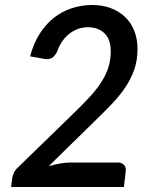

<svg xmlns="http://www.w3.org/2000/svg" viewBox="-20 -748 620 768"><path d="M349 -728Q389.5 -728 423 -715.5Q456.5 -703 480.2 -680.2Q504 -657.5 517 -625Q530 -592.5 530 -552Q530 -506 516.5 -468.2Q503 -430.5 480 -396.8Q457 -363 426.5 -331.2Q396 -299.5 362 -266.5L175 -83.5Q198 -90 221 -94Q244 -98 264 -98H451Q467.5 -98 476.2 -88.2Q485 -78.5 483 -62.5L475.5 0H24.5L29 -35Q30 -45.5 35.8 -57.5Q41.5 -69.5 52.5 -79L285 -305Q318.5 -337.5 344.2 -366.2Q370 -395 387.5 -423Q405 -451 414 -480Q423 -509 423 -542.5Q423 -590.5 398 -614.8Q373 -639 332 -639Q310 -639 290.8 -631.8Q271.5 -624.5 255.8 -611.8Q240 -599 228 -581.2Q216 -563.5 209 -542.5Q199.5 -523 187.2 -516Q175 -509 154 -513L100.5 -522.5Q113.5 -573 137.8 -611.5Q162 -650 194.2 -675.8Q226.5 -701.5 266 -714.8Q305.5 -728 349 -728Z"/></svg>

Font: Lato Semibold
Style: Italic
Weight: 600
Italic angle: -7°
Designer: Lukasz Dziedzic
Foundry: tyPoland Lukasz Dziedzic
Version: Version 2.006; 2014-01-15